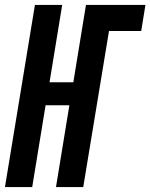

<svg xmlns="http://www.w3.org/2000/svg" viewBox="-37 -755 607 775"><path d="M-17 0 104 -735H214L163 -423H259L310 -735H550L533 -630H403L299 0H189L243 -330H147L93 0Z"/></svg>

Font: Iosevka Term Curly XBd Obl
Style: Regular
Weight: 800
Italic angle: -9°
Designer: Belleve Invis
Foundry: Belleve Invis
Version: Version 32.3.0